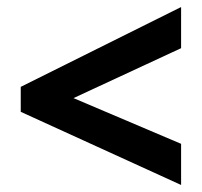

<svg xmlns="http://www.w3.org/2000/svg" viewBox="-20 -700 575 546"><path d="M495 -174 39 -382V-453L495 -680V-563L189 -421L495 -291Z"/></svg>

Font: Noto Sans Malayalam UI SemiCondensed
Style: Bold
Weight: 700
Width: 4
Designer: Jelle Bosma - Monotype Design Team
Foundry: Monotype Imaging Inc.
Version: Version 2.104; ttfautohint (v1.8.4.7-5d5b)